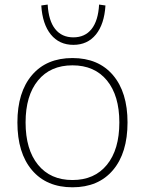

<svg xmlns="http://www.w3.org/2000/svg" viewBox="-20 -796 631 824"><path d="M54.7 -270.5Q54.7 -400.4 117.2 -473.6Q179.7 -546.9 291 -546.9Q402.3 -546.9 464.8 -473.6Q527.3 -400.4 527.3 -270.5Q527.3 -139.6 464.8 -65.9Q402.3 7.8 291 7.8Q179.7 7.8 117.2 -65.9Q54.7 -139.6 54.7 -270.5ZM492.2 -270.5Q492.2 -385.7 439 -450.7Q385.7 -515.6 291 -515.6Q196.3 -515.6 143.1 -450.7Q89.8 -385.7 89.8 -270.5Q89.8 -154.3 143.1 -88.9Q196.3 -23.4 291 -23.4Q385.7 -23.4 439 -88.9Q492.2 -154.3 492.2 -270.5ZM157.2 -772.5 184.6 -776.4Q188.5 -707 216.8 -671.4Q245.1 -635.7 294.9 -635.7Q344.7 -635.7 373 -671.4Q401.4 -707 405.3 -776.4L432.6 -772.5Q427.7 -692.4 391.6 -647.9Q355.5 -603.5 294.9 -603.5Q234.4 -603.5 198.2 -647.9Q162.1 -692.4 157.2 -772.5Z"/></svg>

Font: Min Sans VF VF
Style: Regular
Weight: 400
Designer: Jinseong-Kim, NotoSansCJK, Nunito
Foundry: Jinseong-Kim
Version: Version 1.420;Glyphs 3.1.2 (3151)